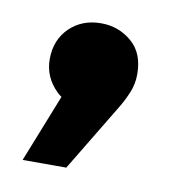

<svg xmlns="http://www.w3.org/2000/svg" viewBox="-46 -204 335 367"><g transform="rotate(10 121.5 -20.5)"><path d="M146.3 6.4Q90 8.1 63.9 -17.2Q37.9 -42.6 37.9 -77.4Q37.9 -114.7 61.9 -138.3Q86 -161.9 123.3 -161.9Q157 -161.9 182.4 -140.4Q207.7 -119 207.7 -78Q207.7 -58.9 200.8 -42.3Q193.9 -25.7 185 -10.9L105.1 121.4H20.4L98.1 -74.6Z"/></g></svg>

Font: Alexandria
Style: Regular
Weight: 400
Designer: Mohamed Gaber
Foundry: Kief Type Foundry
Version: Version 5.100